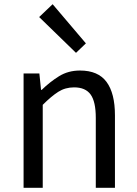

<svg xmlns="http://www.w3.org/2000/svg" viewBox="-20 -892 651 912"><path d="M92 -543H167L175 -465H178Q217 -503 260.5 -530Q304 -557 360 -557Q446 -557 486 -503Q526 -449 526 -344V0H435V-332Q435 -409 410.5 -443Q386 -477 332 -477Q290 -477 257 -456Q224 -435 183 -394V0H92ZM166 -811 230 -872 388 -686 341 -641Z"/></svg>

Font: SpoqaHanSans-Regular
Style: Regular
Weight: 400
Designer: [Spoqa Han Sans] Dong-huui Kim \uAE40 \uB3D9 \uD718  Younghwa Kang \uAC15 \uC601 \uD654  [Noto Sans] Ryoko NISHIZUKA \u8
Foundry: Spoqa (http://www.spoqa-han-sans.com)
Version: Version 2.000